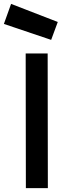

<svg xmlns="http://www.w3.org/2000/svg" viewBox="-57 -967 342 987"><path d="M75 -692H188L189 0H76ZM240 -854 206 -762 -37 -844 0 -947Z"/></svg>

Font: Panefresco 750wt
Style: Regular
Weight: 750
Foundry: Campivisivi & Chank Co
Version: Version 1.000